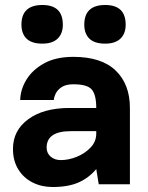

<svg xmlns="http://www.w3.org/2000/svg" viewBox="-20 -739 593 770"><path d="M66 -640Q66 -719 150 -719Q232 -719 232 -640Q232 -604 211 -584Q190 -564 150 -564Q107 -564 86.5 -584Q66 -604 66 -640ZM318 -640Q318 -719 402 -719Q484 -719 484 -640Q484 -604 463 -584Q442 -564 402 -564Q359 -564 338.5 -584Q318 -604 318 -640ZM191 11Q147 11 111 -7Q75 -25 53.5 -59.5Q32 -94 32 -142Q32 -216 93.5 -261Q155 -306 259 -306H366Q366 -359 348 -380Q330 -401 274 -401Q244 -401 227 -389.5Q210 -378 203 -363Q196 -348 196 -338H61Q62 -380 86 -419.5Q110 -459 157 -485Q204 -511 274 -511Q387 -511 444 -456Q501 -401 501 -306V0H376L366 -61Q337 -26 295.5 -7.5Q254 11 191 11ZM224 -97Q255 -97 287.5 -110Q320 -123 343 -147Q366 -171 366 -203V-213H264Q167 -213 167 -147Q167 -125 183 -111Q199 -97 224 -97Z"/></svg>

Font: Haskoy ExtraBold
Style: Regular
Weight: 800
Designer: Ertekin Erdin
Foundry: Ertekin Erdin
Version: Version 2.000; ttfautohint (v1.8.4.7-5d5b)